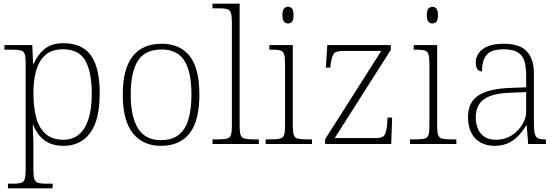

<svg xmlns="http://www.w3.org/2000/svg" viewBox="-20 -780 3027 1040"><path d="M23 240V215H49Q77 215 92.5 211Q108 207 113.5 190.5Q119 174 119 139V-439Q119 -473 113.5 -488Q108 -503 91.5 -507Q75 -511 41 -511H4V-536H155L159 -435H163Q182 -482 220.5 -514Q259 -546 324 -546Q424 -546 472 -480.5Q520 -415 520 -276Q520 -129 468 -59.5Q416 10 325 10Q262 10 221.5 -19.5Q181 -49 160 -104H158Q157 -88 159 -59Q161 -30 161 18V140Q161 175 167 191Q173 207 188 211Q203 215 231 215H265V240ZM324 -23Q399 -23 438 -87.5Q477 -152 477 -272Q477 -391 442 -452Q407 -513 321 -513Q262 -513 227 -483Q192 -453 176.5 -400Q161 -347 161 -277Q161 -199 176.5 -142Q192 -85 228 -54Q264 -23 324 -23Z M852 10Q755 10 700 -58Q645 -126 645 -267Q645 -407 698.5 -475Q752 -543 856 -543Q954 -543 1007 -477Q1060 -411 1060 -267Q1060 -126 1007 -58Q954 10 852 10ZM852 -21Q913 -21 949.5 -51Q986 -81 1001.5 -136.5Q1017 -192 1017 -267Q1017 -392 978.5 -452Q940 -512 856 -512Q766 -512 727 -451Q688 -390 688 -267Q688 -150 727 -85.5Q766 -21 852 -21Z M1131 0V-25H1158Q1192 -25 1208.5 -29Q1225 -33 1230.5 -48.5Q1236 -64 1236 -98V-659Q1236 -695 1230.5 -711Q1225 -727 1209.5 -731Q1194 -735 1166 -735H1131V-760H1278V-98Q1278 -64 1283.5 -48.5Q1289 -33 1306 -29Q1323 -25 1356 -25H1382V0Z M1419 0V-25H1446Q1480 -25 1496.5 -29Q1513 -33 1518.5 -48Q1524 -63 1524 -97V-435Q1524 -471 1518.5 -487Q1513 -503 1497.5 -507Q1482 -511 1454 -511H1439V-536H1566V-98Q1566 -64 1571.5 -48.5Q1577 -33 1594 -29Q1611 -25 1644 -25H1670V0ZM1540 -653Q1527 -653 1518.5 -662.5Q1510 -672 1510 -698Q1510 -724 1518.5 -733.5Q1527 -743 1540 -743Q1554 -743 1562 -733.5Q1570 -724 1570 -698Q1570 -672 1562 -662.5Q1554 -653 1540 -653Z M1741 0V-26L2045 -504H1837Q1798 -504 1787.5 -488.5Q1777 -473 1771 -433L1770 -414H1745L1753 -536H2097V-510L1793 -32H2014Q2052 -32 2062.5 -48Q2073 -64 2077 -104L2079 -143H2104L2099 0Z M2201 0V-25H2228Q2262 -25 2278.5 -29Q2295 -33 2300.5 -48Q2306 -63 2306 -97V-435Q2306 -471 2300.5 -487Q2295 -503 2279.5 -507Q2264 -511 2236 -511H2221V-536H2348V-98Q2348 -64 2353.5 -48.5Q2359 -33 2376 -29Q2393 -25 2426 -25H2452V0ZM2322 -653Q2309 -653 2300.5 -662.5Q2292 -672 2292 -698Q2292 -724 2300.5 -733.5Q2309 -743 2322 -743Q2336 -743 2344 -733.5Q2352 -724 2352 -698Q2352 -672 2344 -662.5Q2336 -653 2322 -653Z M2659 10Q2619 10 2586 -6.5Q2553 -23 2534 -58.5Q2515 -94 2515 -147Q2515 -226 2571.5 -263Q2628 -300 2747 -304L2830 -307V-371Q2830 -413 2822 -444.5Q2814 -476 2787.5 -494.5Q2761 -513 2708 -513Q2661 -513 2635.5 -498.5Q2610 -484 2600.5 -457Q2591 -430 2591 -393Q2575 -393 2566 -405Q2557 -417 2557 -443Q2557 -467 2571.5 -490Q2586 -513 2619.5 -528Q2653 -543 2708 -543Q2797 -543 2834.5 -501Q2872 -459 2872 -383V-111Q2872 -76 2876.5 -57Q2881 -38 2893 -31.5Q2905 -25 2931 -25H2937V0H2841L2833 -100H2830Q2817 -78 2795 -52Q2773 -26 2739.5 -8Q2706 10 2659 10ZM2667 -23Q2714 -23 2750.5 -46Q2787 -69 2808.5 -104.5Q2830 -140 2830 -174V-281L2749 -278Q2676 -276 2634 -259.5Q2592 -243 2574.5 -214Q2557 -185 2557 -145Q2557 -112 2568 -84Q2579 -56 2603.5 -39.5Q2628 -23 2667 -23Z"/></svg>

Font: Noto Serif Khmer ExtraLight
Style: Regular
Weight: 250
Version: Version 2.003